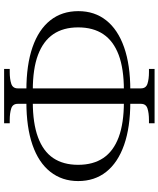

<svg xmlns="http://www.w3.org/2000/svg" viewBox="63 -834 790 957"><g transform="rotate(-90 458.5 -355.0)"><path d="M420 -48V-662Q420 -687 397 -694.5Q374 -702 339 -702H323V-730H594V-702H578Q544 -702 520.5 -694.5Q497 -687 497 -662V-48Q497 -23 520 -15.5Q543 -8 578 -8H594V20H323V-8H339Q374 -8 397 -15.5Q420 -23 420 -48ZM429 -619V-587Q323 -587 253 -561Q183 -535 149.5 -485Q116 -435 116 -361Q116 -286 150 -235.5Q184 -185 253.5 -159Q323 -133 429 -133V-101Q303 -101 215 -132Q127 -163 81 -221Q35 -279 35 -361Q35 -441 81 -499.5Q127 -558 215 -588.5Q303 -619 429 -619ZM488 -101V-133Q595 -133 664 -159Q733 -185 767 -235.5Q801 -286 801 -361Q801 -435 767 -485Q733 -535 664 -561Q595 -587 488 -587V-619Q614 -619 702 -588.5Q790 -558 836 -500Q882 -442 882 -360Q882 -279 836 -221Q790 -163 702 -132Q614 -101 488 -101Z"/></g></svg>

Font: Roboto Serif 120pt Expanded Light
Style: Regular
Weight: 300
Width: 7
Designer: Greg Gazdowicz
Foundry: Commercial Type
Version: Version 1.008